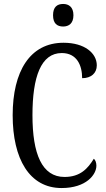

<svg xmlns="http://www.w3.org/2000/svg" viewBox="-20 -940 538 970"><path d="M299 -806C327 -806 351 -821 351 -863C351 -905 327 -920 299 -920C269 -920 248 -905 248 -863C248 -821 269 -806 299 -806ZM291 10C416 10 467 -58 467 -103C467 -118 462 -132 454 -138C424 -89 386 -46 306 -46C192 -46 144 -162 144 -358C144 -552 187 -672 292 -672C369 -672 395 -609 395 -545C440 -545 469 -570 469 -610C469 -671 408 -724 301 -724C131 -724 44 -579 44 -358C44 -137 129 10 291 10Z"/></svg>

Font: Noto Serif Devanagari ExtraCondensed
Style: Regular
Weight: 400
Width: 2
Designer: Universal Thirst, Indian Type Foundry and the Monotype Design Team
Foundry: Monotype Imaging Inc.
Version: Version 2.004